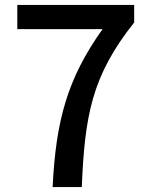

<svg xmlns="http://www.w3.org/2000/svg" viewBox="-20 -757 610 777"><path d="M193 0H311C323 -288 351 -450 523 -666V-737H50V-639H395C253 -440 206 -269 193 0Z"/></svg>

Font: Noto Sans CJK HK Medium
Style: Regular
Weight: 500
Designer: Ryoko NISHIZUKA 西塚涼子 (kana, bopomofo & ideographs); Paul D. Hunt (Latin, Greek & Cyrillic); Sandoll Communications 산돌커뮤니
Foundry: Adobe
Version: Version 2.004;hotconv 1.0.118;makeotfexe 2.5.65603